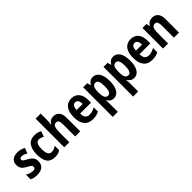

<svg xmlns="http://www.w3.org/2000/svg" viewBox="206 -2060 3600 3600"><g transform="rotate(-45 2005.5 -260.0)"><path d="M379 -161Q379 -74 327 -32Q275 10 183 10Q139 10 103.5 2.5Q68 -5 34 -21V-145Q66 -127 105.5 -113.5Q145 -100 182 -100Q213 -100 227.5 -112.5Q242 -125 242 -148Q242 -160 237.5 -171.5Q233 -183 214.5 -197Q196 -211 153 -233Q91 -264 62 -302Q33 -340 33 -405Q33 -477 81.5 -516.5Q130 -556 214 -556Q256 -556 295 -546Q334 -536 375 -514L335 -408Q305 -424 279 -435.5Q253 -447 218 -447Q168 -447 168 -408Q168 -396 173.5 -386Q179 -376 197 -363.5Q215 -351 254 -330Q289 -311 317.5 -289Q346 -267 362.5 -236.5Q379 -206 379 -161Z M658 10Q547 10 495.5 -58Q444 -126 444 -270Q444 -403 498.5 -479.5Q553 -556 665 -556Q716 -556 750.5 -546Q785 -536 813 -520L775 -412Q745 -427 720.5 -435Q696 -443 672 -443Q581 -443 581 -271Q581 -104 675 -104Q711 -104 739.5 -115Q768 -126 799 -149V-31Q768 -8 735 1Q702 10 658 10Z M1039 -594Q1039 -564 1036.5 -530.5Q1034 -497 1030 -477H1038Q1057 -517 1090.5 -537Q1124 -557 1168 -557Q1245 -557 1286.5 -507Q1328 -457 1328 -360V0H1193V-323Q1193 -440 1129 -440Q1077 -440 1058 -396Q1039 -352 1039 -262V0H905V-760H1039Z M1645 -556Q1743 -556 1797 -490Q1851 -424 1851 -309V-237H1563Q1565 -96 1673 -96Q1750 -96 1825 -140V-28Q1757 10 1664 10Q1547 10 1488 -63.5Q1429 -137 1429 -270Q1429 -410 1485.5 -483Q1542 -556 1645 -556ZM1645 -453Q1610 -453 1588 -425Q1566 -397 1564 -331H1726Q1725 -387 1705 -420Q1685 -453 1645 -453Z M2214 -556Q2294 -556 2341.5 -483Q2389 -410 2389 -273Q2389 -138 2342 -64Q2295 10 2215 10Q2171 10 2139.5 -10.5Q2108 -31 2085 -68H2078Q2082 -40 2083.5 -19.5Q2085 1 2085 13V240H1951V-546H2059L2079 -475H2085Q2110 -518 2140.5 -537Q2171 -556 2214 -556ZM2173 -445Q2127 -445 2106.5 -407.5Q2086 -370 2085 -288V-264Q2085 -183 2105.5 -143.5Q2126 -104 2174 -104Q2252 -104 2252 -272Q2252 -359 2233 -402Q2214 -445 2173 -445Z M2754 -556Q2834 -556 2881.5 -483Q2929 -410 2929 -273Q2929 -138 2882 -64Q2835 10 2755 10Q2711 10 2679.5 -10.5Q2648 -31 2625 -68H2618Q2622 -40 2623.5 -19.5Q2625 1 2625 13V240H2491V-546H2599L2619 -475H2625Q2650 -518 2680.5 -537Q2711 -556 2754 -556ZM2713 -445Q2667 -445 2646.5 -407.5Q2626 -370 2625 -288V-264Q2625 -183 2645.5 -143.5Q2666 -104 2714 -104Q2792 -104 2792 -272Q2792 -359 2773 -402Q2754 -445 2713 -445Z M3218 -556Q3316 -556 3370 -490Q3424 -424 3424 -309V-237H3136Q3138 -96 3246 -96Q3323 -96 3398 -140V-28Q3330 10 3237 10Q3120 10 3061 -63.5Q3002 -137 3002 -270Q3002 -410 3058.5 -483Q3115 -556 3218 -556ZM3218 -453Q3183 -453 3161 -425Q3139 -397 3137 -331H3299Q3298 -387 3278 -420Q3258 -453 3218 -453Z M3788 -556Q3861 -556 3904 -507Q3947 -458 3947 -360V0H3812V-323Q3812 -381 3797.5 -410.5Q3783 -440 3746 -440Q3696 -440 3677 -398Q3658 -356 3658 -262V0H3524V-546H3629L3644 -478H3653Q3674 -520 3710.5 -538Q3747 -556 3788 -556Z"/></g></svg>

Font: Noto Sans Sinhala UI Condensed
Style: Bold
Weight: 700
Width: 3
Designer: Jelle Bosma - Monotype Design Team
Foundry: Monotype Imaging Inc.
Version: Version 2.006; ttfautohint (v1.8.4.7-5d5b)